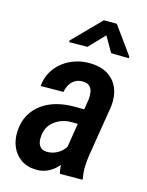

<svg xmlns="http://www.w3.org/2000/svg" viewBox="-115 -821 691 903"><g transform="rotate(15 230.5 -369.5)"><path d="M261.7 -107.4 303.7 -372.1Q305.7 -391.1 303 -408Q300.3 -424.8 289.3 -435.5Q278.3 -446.3 255.9 -446.8Q233.9 -447.3 218.3 -437.7Q202.6 -428.2 193.1 -411.9Q183.6 -395.5 180.2 -376L69.3 -375Q72.3 -413.1 89.6 -443.6Q106.9 -474.1 134.3 -495.6Q161.6 -517.1 195.6 -528.1Q229.5 -539.1 266.1 -538.6Q317.4 -538.1 352.5 -516.8Q387.7 -495.6 403.8 -458Q419.9 -420.4 414.6 -369.1L374.5 -122.1Q370.1 -93.8 368.9 -65.2Q367.7 -36.6 373.5 -8.3L373 0L263.7 0.5Q256.8 -25.9 257.3 -53.2Q257.8 -80.6 261.7 -107.4ZM313.5 -321.8 301.3 -248 253.4 -248.5Q231 -248.5 210.7 -242.2Q190.4 -235.8 173.6 -223.6Q156.7 -211.4 146.2 -193.8Q135.7 -176.3 132.8 -152.3Q130.4 -134.8 133.5 -119.1Q136.7 -103.5 147.2 -93.8Q157.7 -84 178.7 -83.5Q200.7 -83.5 221.2 -93Q241.7 -102.5 256.1 -119.1Q270.5 -135.7 274.4 -157.7L293.5 -109.4Q286.1 -85.4 273.2 -63.7Q260.3 -42 241.9 -25.1Q223.6 -8.3 200.7 1.5Q177.7 11.2 150.9 10.7Q106.9 10.3 76.7 -10.5Q46.4 -31.2 31.5 -65.7Q16.6 -100.1 19 -142.1Q21.5 -188.5 41 -222.7Q60.5 -256.8 91.8 -279.1Q123 -301.3 162.6 -311.8Q202.1 -322.3 245.6 -322.3ZM339.4 -750.5 436 -616.7V-608.4L349.6 -609.9L306.2 -685.1L234.4 -609.9L145.5 -608.9V-617.2L276.4 -750.5Z"/></g></svg>

Font: Roboto Condensed Medium
Style: Italic
Weight: 500
Italic angle: -12°
Designer: Christian Robertson
Foundry: Google
Version: Version 3.0; 2020